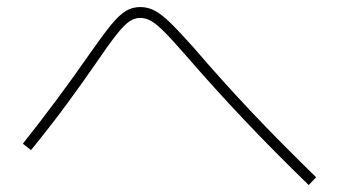

<svg xmlns="http://www.w3.org/2000/svg" viewBox="-20 -617 978 553"><path d="M515.6 -457Q475.6 -502.9 453.1 -525.4Q430.7 -547.9 415.3 -556.6Q399.9 -565.4 383.8 -565.4Q367.7 -565.4 352.8 -555.4Q337.9 -545.4 316.7 -518.8Q295.4 -492.2 258.8 -438.5Q215.3 -375.5 171.6 -316.2Q127.9 -256.8 69.3 -184.6L45.9 -203.1Q149.4 -334 235.4 -458Q276.4 -516.6 300 -545.4Q323.7 -574.2 342.5 -585.4Q361.3 -596.7 383.8 -596.7Q405.3 -596.7 424.6 -586.9Q443.8 -577.1 469.2 -552.7Q494.6 -528.3 538.1 -479.5Q620.1 -383.8 705.1 -293.9Q790 -204.1 890.6 -106.4L869.1 -84Q767.1 -183.1 682.4 -272.7Q597.7 -362.3 515.6 -457Z"/></svg>

Font: Pretendard Thin
Style: Regular
Weight: 100
Designer: Base glyphs from Inter by Rasmus Andersson; Hangeul glyphs from Noto Sans CJK(Source Han Sans) by Jang Soo-young and Kan
Foundry: Kil Hyung-jin
Version: Version 1.309